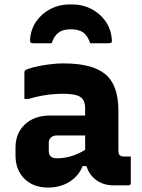

<svg xmlns="http://www.w3.org/2000/svg" viewBox="-20 -836 640 866"><path d="M300 -704Q266 -704 245.5 -690Q225 -676 213 -641H130Q120 -641 117.5 -645Q115 -649 116 -663Q121 -709 146 -743Q171 -777 209.5 -796.5Q248 -816 293 -816H307Q352 -816 390.5 -796.5Q429 -777 454 -743Q479 -709 484 -663Q486 -649 483 -645Q480 -641 470 -641H387Q375 -676 354.5 -690Q334 -704 300 -704ZM514 -337V-155Q514 -142 520 -136Q526 -130 539 -130H570V-11Q570 0 559 0H492Q447 0 414.5 -23.5Q382 -47 370 -87H353Q334 -41 292.5 -15.5Q251 10 197 10Q130 10 90 -30Q50 -70 50 -134V-171Q50 -235 92.5 -275Q135 -315 207 -315H364V-347Q364 -385 342 -399Q320 -413 267 -413Q185 -413 110 -390H90V-508Q90 -515 93 -518Q99 -524 127 -531.5Q155 -539 193 -544.5Q231 -550 267 -550Q397 -550 455.5 -501Q514 -452 514 -337ZM200 -155Q200 -122 236 -122Q302 -122 364 -160V-225H236Q219 -225 209 -215Q200 -206 200 -192Z"/></svg>

Font: Recursive Mn Lnr St XBd
Style: Regular
Weight: 800
Monospace: yes
Version: Version 1.079;hotconv 1.0.112;makeotfexe 2.5.65598; ttfautoh